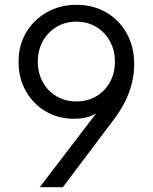

<svg xmlns="http://www.w3.org/2000/svg" viewBox="-20 -777 637 797"><path d="M145 0 404 -339 419 -348Q404 -324 384 -310Q364 -296 340 -290Q316 -284 287 -284Q222 -284 170 -314.5Q118 -345 87.5 -398.5Q57 -452 57 -521Q57 -589 88.5 -642Q120 -695 174.5 -726Q229 -757 297 -757Q367 -757 421 -725.5Q475 -694 506 -638.5Q537 -583 537 -511Q537 -471 527.5 -432Q518 -393 499 -355Q480 -317 451 -279L241 0ZM457 -521Q457 -569 436 -606.5Q415 -644 379 -665.5Q343 -687 297 -687Q251 -687 215 -665.5Q179 -644 158 -606.5Q137 -569 137 -521Q137 -474 157.5 -436.5Q178 -399 214.5 -377.5Q251 -356 297 -356Q344 -356 380 -377.5Q416 -399 436.5 -436.5Q457 -474 457 -521Z"/></svg>

Font: Kosmopol Plus Jakarta Sans
Style: Regular
Weight: 400
Designer: Gumpita Rahayu
Foundry: Tokotype
Version: Version 2.006